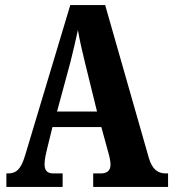

<svg xmlns="http://www.w3.org/2000/svg" viewBox="-20 -734 680 754"><path d="M5 0H226V-53H189C163 -53 155 -67 155 -90C155 -109 162 -138 166 -154L186 -235H378L404 -140C408 -127 414 -104 414 -87C414 -62 397 -53 377 -53H346V0H640V-53H631C600 -53 578 -69 565 -112L393 -714H256L79 -125C62 -66 41 -53 12 -53H5ZM204 -296 257 -492C267 -532 277 -575 286 -616C293 -574 303 -532 314 -487L361 -296Z"/></svg>

Font: Noto Serif Devanagari ExtraCondensed ExtraBold
Style: Regular
Weight: 800
Width: 2
Designer: Universal Thirst, Indian Type Foundry and the Monotype Design Team
Foundry: Monotype Imaging Inc.
Version: Version 2.004